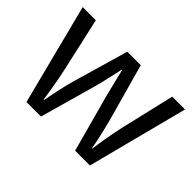

<svg xmlns="http://www.w3.org/2000/svg" viewBox="-109 -750 963 963"><g transform="rotate(45 373.0 -268.0)"><path d="M492.2 0 410.2 -300.8Q408.2 -309.6 405.3 -320.6Q402.3 -331.5 399.4 -343.8Q396.5 -356 393.3 -368.7Q390.1 -381.3 387.2 -393.6Q380.4 -421.9 373 -452.1H370.1Q363.3 -421.4 356.9 -393.1Q351.6 -368.7 345.5 -342.8Q339.4 -316.9 334 -298.8L250 0H147L9.8 -536.1H103L167 -251Q171.9 -229 176.8 -203.4Q181.6 -177.7 186 -152.6Q190.4 -127.4 193.8 -105.2Q197.3 -83 199.2 -68.8H202.1Q204.6 -81.5 208.7 -102.8Q212.9 -124 218 -147.7Q223.1 -171.4 228.5 -194.6Q233.9 -217.8 238.8 -233.9L326.2 -536.1H421.9L505.9 -233.9Q510.3 -217.3 515.9 -194.8Q521.5 -172.4 526.9 -149.2Q532.2 -126 536.6 -104.5Q541 -83 543 -68.8H545.9Q547.4 -81.5 550.5 -102.8Q553.7 -124 558.1 -149.4Q562.5 -174.8 567.6 -201.4Q572.8 -228 578.1 -251L645 -536.1H735.8L597.2 0Z"/></g></svg>

Font: Droid Sans
Style: Regular
Weight: 400
Foundry: Ascender Corporation
Version: Version 1.00 build 114